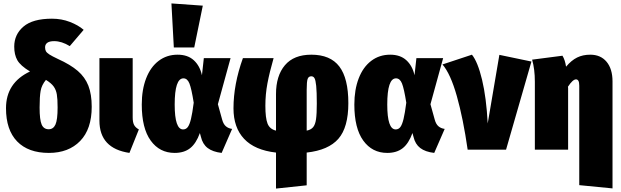

<svg xmlns="http://www.w3.org/2000/svg" viewBox="-20 -873 3623 1120"><path d="M515 -250Q515 -120 447.5 -50.5Q380 19 265 19Q145 19 80 -48Q15 -115 15 -242Q15 -390 155 -456Q99 -490 81 -522Q63 -554 63 -601Q63 -672 117 -718Q171 -764 283 -764Q339 -764 388 -745Q437 -726 468 -699L387 -604Q340 -633 296 -633Q269 -633 256 -623.5Q243 -614 243 -597Q243 -583 248 -574Q253 -565 268.5 -555Q284 -545 318 -529Q391 -496 433.5 -459.5Q476 -423 495.5 -373Q515 -323 515 -250ZM316 -246Q316 -296 311.5 -322.5Q307 -349 293 -368.5Q279 -388 248 -407Q223 -377 217 -343Q211 -309 211 -246Q211 -174 223 -146.5Q235 -119 264 -119Q291 -119 303.5 -146.5Q316 -174 316 -246Z M754 -188Q754 -160 762 -144.5Q770 -129 790 -118L735 19Q560 -7 560 -169V-534H754Z M1158 -434 1169 -534H1325L1251 -265L1276 -175Q1283 -149 1297.5 -136.5Q1312 -124 1334 -121L1273 19Q1221 13 1191.5 -9.5Q1162 -32 1152 -75L1146 -97Q1124 -36 1089 -8.5Q1054 19 999 19Q911 19 859 -53Q807 -125 807 -263Q807 -350 832.5 -416Q858 -482 905.5 -518Q953 -554 1016 -554Q1075 -554 1110.5 -521.5Q1146 -489 1158 -434ZM999 -263Q999 -118 1048 -118Q1065 -118 1075.5 -132Q1086 -146 1094 -179Q1102 -212 1110 -274Q1097 -356 1085 -386Q1073 -416 1050 -416Q999 -416 999 -263ZM980 -853 1163 -840 1113 -596H994Z M1769 17V208L1590 227V17Q1466 3 1404 -63Q1342 -129 1342 -241Q1342 -381 1397 -534H1576Q1552 -450 1540 -386.5Q1528 -323 1528 -256Q1528 -185 1540.5 -152.5Q1553 -120 1590 -111V-324Q1590 -431 1642 -492.5Q1694 -554 1796 -554Q1907 -554 1959.5 -485Q2012 -416 2012 -271Q2012 -130 1954 -63.5Q1896 3 1769 17ZM1828 -269Q1828 -338 1824.5 -372Q1821 -406 1814.5 -417Q1808 -428 1796 -428Q1780 -428 1774.5 -412.5Q1769 -397 1769 -349V-111Q1794 -116 1806.5 -131Q1819 -146 1823.5 -177.5Q1828 -209 1828 -269Z M2398 -434 2409 -534H2565L2491 -265L2516 -175Q2523 -149 2537.5 -136.5Q2552 -124 2574 -121L2513 19Q2461 13 2431.5 -9.5Q2402 -32 2392 -75L2386 -97Q2364 -36 2329 -8.5Q2294 19 2239 19Q2151 19 2099 -53Q2047 -125 2047 -263Q2047 -350 2072.5 -416Q2098 -482 2145.5 -518Q2193 -554 2256 -554Q2315 -554 2350.5 -521.5Q2386 -489 2398 -434ZM2239 -263Q2239 -118 2288 -118Q2305 -118 2315.5 -132Q2326 -146 2334 -179Q2342 -212 2350 -274Q2337 -356 2325 -386Q2313 -416 2290 -416Q2239 -416 2239 -263Z M2825 -153 2893 -553 3080 -514 2932 0H2708Q2682 -181 2645 -312Q2608 -443 2561 -497L2733 -554Q2767 -512 2792 -408Q2817 -304 2825 -153Z M3553 -398V226L3359 207V-373Q3359 -393 3354 -401.5Q3349 -410 3340 -410Q3321 -410 3293 -367L3294 -360V0H3100V-396Q3100 -470 3084 -525L3261 -548Q3276 -524 3282 -484Q3313 -521 3346.5 -537.5Q3380 -554 3423 -554Q3484 -554 3518.5 -512.5Q3553 -471 3553 -398Z"/></svg>

Font: Fira Sans Condensed Black
Style: Regular
Weight: 900
Width: 3
Designer: Carrois Corporate & Edenspiekermann AG
Foundry: Carrois Corporate GbR & Edenspiekermann AG
Version: Version 4.203